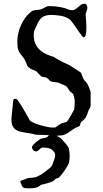

<svg xmlns="http://www.w3.org/2000/svg" viewBox="-20 -726 553 1028"><path d="M170.4 -4.9Q157.7 -9.3 143.6 -11.5Q129.4 -13.7 115 -15.9Q100.6 -18.1 87.4 -21.5Q74.2 -24.9 64 -32Q53.7 -39.1 47.6 -51.3Q41.5 -63.5 41.5 -83V-95.2L50.8 -188.5Q52.7 -192.4 54.2 -194.6Q55.7 -196.8 60.5 -196.8Q71.3 -196.8 76.2 -187.5Q94.7 -161.1 108.6 -136.2Q122.6 -111.3 138.7 -83.5Q140.6 -78.6 149.2 -74Q157.7 -69.3 169.4 -64.7Q181.2 -60.1 194.8 -56.2Q208.5 -52.2 220.9 -49.3Q233.4 -46.4 243.4 -44.7Q253.4 -43 258.3 -43H267.6Q275.4 -43 276.4 -43.9Q277.8 -44.9 281.5 -47.4Q285.2 -49.8 289.3 -52.7Q293.5 -55.7 297.1 -58.1Q300.8 -60.5 302.2 -61.5Q304.2 -63.5 309.1 -65.4Q314 -67.4 315.9 -67.4L335.9 -72.8Q337.9 -72.8 344.7 -83.3Q351.6 -93.8 358.9 -106.4Q367.7 -121.1 377.4 -140.1Q377.4 -141.1 377.9 -145.5Q378.4 -149.9 378.7 -155Q378.9 -160.2 379.4 -164.8Q379.9 -169.4 379.9 -171.4V-179.2Q379.9 -184.6 379.6 -188.7Q379.4 -192.9 378.7 -197Q377.9 -201.2 376.7 -206.1Q375.5 -210.9 373.5 -217.8L372.6 -220.7Q368.7 -226.1 362.5 -230.5Q356.4 -234.9 351.6 -240.7Q345.7 -249 343.3 -253.4Q340.8 -257.8 338.4 -260.7Q335.9 -263.7 331.5 -266.1Q327.1 -268.6 317.4 -272.9Q316.9 -272.9 312 -274.4Q307.1 -275.9 304.7 -277.8Q297.9 -281.7 291.5 -283.4Q285.2 -285.2 278.6 -285.9Q272 -286.6 265.1 -287.4Q258.3 -288.1 251 -290.5Q244.1 -295.9 239.7 -301.5Q235.4 -307.1 227.1 -311Q225.6 -311 221.9 -311.8Q218.3 -312.5 214.1 -313.5Q210 -314.5 206.3 -315.2Q202.6 -315.9 201.7 -315.9L176.3 -342.3Q169.4 -347.2 163.8 -349.4Q158.2 -351.6 153.3 -353.5Q148.4 -355.5 143.8 -357.9Q139.2 -360.4 133.3 -365.7Q128.9 -369.6 126.7 -373.5Q124.5 -377.4 123 -381.3Q121.6 -385.3 120.4 -389.2Q119.1 -393.1 116.7 -397Q115.7 -400.9 112.5 -406.2Q109.4 -411.6 107.4 -414.6Q96.2 -427.7 89.4 -437.3Q82.5 -446.8 78.9 -456.1Q75.2 -465.3 74 -476.3Q72.8 -487.3 72.8 -504.4Q72.8 -524.9 77.6 -547.1Q82.5 -569.3 91.8 -590.3Q101.1 -611.3 114.5 -629.9Q127.9 -648.4 145 -661.6Q149.9 -666.5 156 -668.7Q162.1 -670.9 168.7 -671.9Q175.3 -672.9 182.1 -673.1Q189 -673.3 195.3 -674.8Q201.7 -676.3 207.3 -679.2Q212.9 -682.1 218.5 -685.3Q224.1 -688.5 230.2 -690.9Q236.3 -693.4 243.2 -693.4Q264.2 -693.4 283 -690.9Q301.8 -688.5 320.3 -684.1Q333 -681.2 343.5 -676.3Q354 -671.4 367.2 -671.4Q376.5 -671.4 384 -676.8Q391.6 -682.1 398.9 -688.7Q406.2 -695.3 414.3 -700.7Q422.4 -706.1 432.6 -706.1Q441.9 -706.1 444.8 -697.3Q447.8 -688.5 447.8 -680.7L438.5 -648.9L442.4 -591.3V-578.6Q442.4 -565.4 441.7 -556.4Q440.9 -547.4 437.5 -533.7Q436.5 -531.2 434.3 -529.3Q432.1 -527.3 430.7 -527.3Q430.7 -526.4 427.2 -526.4Q424.8 -526.4 419.7 -532.7Q414.6 -539.1 407.5 -548.8Q400.4 -558.6 392.6 -570.3Q384.8 -582 377 -593Q369.1 -604 362.1 -612.8Q355 -621.6 349.6 -625Q339.8 -631.3 328.1 -635.5Q316.4 -639.6 303.7 -641.8Q291 -644 278.3 -645Q265.6 -646 254.9 -646Q238.8 -646 227.1 -643.1Q215.3 -640.1 206.5 -633.8Q197.8 -627.4 190.9 -617.4Q184.1 -607.4 178.2 -593.8Q173.3 -583 170.2 -576.7Q167 -570.3 164.8 -564.9Q162.6 -559.6 161.6 -553.5Q160.6 -547.4 160.6 -537.1Q160.6 -511.2 169.4 -492.2Q178.2 -473.1 192.9 -459.2Q207.5 -445.3 227.1 -436.3Q246.6 -427.2 268.6 -420.9L273.4 -417.5Q285.2 -410.2 294.2 -405Q303.2 -399.9 311.5 -395.8Q319.8 -391.6 328.9 -387.7Q337.9 -383.8 349.6 -378.4L406.2 -342.3Q407.2 -341.8 408.4 -340.6Q409.7 -339.4 411.1 -338.4Q413.1 -336.9 414.6 -335.4L423.3 -311Q425.3 -307.6 427 -303.5Q428.7 -299.3 430.7 -297.4Q432.1 -296.4 435.5 -292.5Q439 -288.6 442.6 -283.9Q446.3 -279.3 449 -275.1Q451.7 -271 451.7 -269.5Q453.1 -266.6 455.3 -261Q457.5 -255.4 459.7 -249.5Q461.9 -243.7 463.6 -238.3Q465.3 -232.9 465.3 -230.5V-158.7Q465.3 -158.2 463.1 -152.3Q460.9 -146.5 458.5 -142.6Q457 -142.1 456.1 -140.1Q455.6 -139.2 455.1 -137.7Q454.6 -136.2 452.9 -131.3Q451.2 -126.5 449.2 -120.6Q447.3 -114.7 445.3 -109.9Q443.4 -105 442.4 -104Q440.9 -99.6 437.3 -94.7Q433.6 -89.8 429.2 -85.4Q424.8 -81.1 420.7 -77.6Q416.5 -74.2 414.6 -72.8Q410.2 -66.9 409.7 -60.1Q409.2 -53.2 403.8 -49.8Q384.8 -43 372.6 -34.4Q360.4 -25.9 349.4 -18.3Q338.4 -10.7 326.2 -5.4Q314 0 295.4 0H284.7Q286.6 3.9 294.9 7.6Q303.2 11.2 306.6 15.1Q313 22.9 320.3 30.5Q327.6 38.1 334.2 45.9Q340.8 53.7 345.2 61Q349.6 68.4 349.6 75.2Q353 91.8 353 109.9Q353 127.4 349.6 146Q348.6 147.5 347.7 149.4Q346.2 152.3 345.2 155.3Q340.3 164.1 334.5 173.6Q328.6 183.1 322 192.4Q315.4 201.7 308.3 210.4Q301.3 219.2 293.9 225.6Q293 226.6 286.6 228.3Q280.3 230 279.3 230.5Q278.3 230.5 274.4 234.9Q270.5 239.3 270 239.7Q262.7 245.1 253.9 248.5Q245.1 252 235.6 254.6Q226.1 257.3 216.8 259.3Q207.5 261.2 199.2 263.7L194.8 267.6Q182.1 276.9 168.7 279.5Q155.3 282.2 141.1 282.2H126.5Q119.1 282.2 111.3 280.8Q103.5 279.3 99.6 272.9Q98.1 269.5 94.5 261.5Q90.8 253.4 88.4 248Q88.4 244.6 91.3 242.4Q94.2 240.2 98.4 238.8Q102.5 237.3 106.7 236.3Q110.8 235.4 113.8 233.9Q114.3 233.4 116.7 232.4Q119.1 231.4 122.3 230.2Q125.5 229 128.4 228Q131.3 227.1 132.3 227.1Q132.8 227.1 137 226.6Q141.1 226.1 145.8 225.8Q150.4 225.6 154.8 225.1Q159.2 224.6 160.2 224.6Q167.5 224.1 176 220.7Q184.6 217.3 192.9 212.6Q201.2 208 208.5 202.9Q215.8 197.8 221.2 193.4Q225.1 189.9 231.2 185.5Q237.3 181.2 243.4 176.3Q249.5 171.4 254.4 166Q259.3 160.6 260.7 155.3Q264.6 142.1 270 129.4Q275.4 116.7 275.4 105Q275.4 95.2 271 89.6Q266.6 84 260.7 77.6Q251 69.3 238 66.7Q225.1 64 208.5 64Q203.6 64 199.5 67.1Q195.3 70.3 191.2 74.2Q187 78.1 182.4 81.3Q177.7 84.5 172.9 84.5Q163.1 84.5 157 76.9Q150.9 69.3 150.9 61Q150.9 60.5 151.9 58.6L152.8 56.6Q155.8 51.8 160.6 46.4Q165.5 41 171.6 36.1Q177.7 31.2 183.8 26.9Q189.9 22.5 194.8 18.6Q197.3 16.6 204.3 15.4Q211.4 14.2 218.8 12.7Q226.1 11.2 231.7 8.5Q237.3 5.9 237.3 1.5L240.7 0Q240.7 -0.5 241.7 -2.4ZM88.4 248.5V248Q87.4 247.1 87.4 247.1Q87.4 247.6 87.6 247.6Q87.9 247.6 87.9 248Q87.9 248.5 88.4 248.5Z"/></svg>

Font: IM FELL English SC
Style: Regular
Weight: 400
Designer: Igino Marini
Foundry: Igino Marini
Version: 3.00